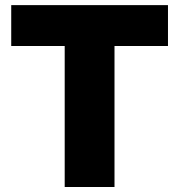

<svg xmlns="http://www.w3.org/2000/svg" viewBox="-20 -748 716 768"><path d="M24.9 -564V-727.5H651.9V-564H438V0H238.8V-564Z"/></svg>

Font: Inter 20pt Black
Style: Regular
Weight: 900
Version: Version 4.001;git-66647c0bb